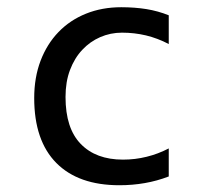

<svg xmlns="http://www.w3.org/2000/svg" viewBox="-20 -519 590 545"><path d="M459 -18.1V-97.7C438.8 -87.2 417.9 -79.3 396.2 -74C374.6 -68.6 352.2 -65.9 329.1 -65.9C278 -65.9 238 -80.7 209.2 -110.4C180.4 -140 166 -184.4 166 -243.7C166 -272.3 170.2 -297.9 178.7 -320.3C187.2 -342.8 198.7 -361.8 213.4 -377.4C228 -393.1 245 -405.1 264.4 -413.6C283.8 -422 304.4 -426.3 326.2 -426.3C349.6 -426.3 372.3 -423.7 394.3 -418.5C416.3 -413.2 437.8 -405.1 459 -394V-475.6C438.8 -483.7 417.6 -489.6 395.5 -493.2C373.4 -496.7 349.6 -498.5 324.2 -498.5C287.8 -498.5 254.4 -492.4 224.1 -480.2C193.8 -468 167.8 -450.6 146 -428C124.2 -405.4 107.3 -378.3 95.2 -346.7C83.2 -315.1 77.1 -279.8 77.1 -240.7C77.1 -160 98.1 -98.6 139.9 -56.4C181.7 -14.2 241.4 6.8 318.8 6.8C343.6 6.8 367.6 4.8 390.9 0.7C414.1 -3.3 436.8 -9.6 459 -18.1Z"/></svg>

Font: CodeNewRoman Nerd Font Mono
Style: Regular
Weight: 400
Monospace: yes
Designer: Sam Radian
Foundry: Code New Roman
Version: Version 2.00 November 29, 2014;Nerd Fonts 3.2.1